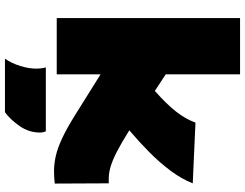

<svg xmlns="http://www.w3.org/2000/svg" viewBox="-127 -653 989 775"><g transform="rotate(90 367.5 -265.5)"><path d="M672 11Q642 11 610.5 4Q579 -3 539 -21.5Q499 -40 443 -75L280 -177V0H53V-740H280V-440L347 -396Q399 -442 429.5 -480.5Q460 -519 475 -560L720 -549Q703 -505 669.5 -460Q636 -415 593 -372.5Q550 -330 506 -293Q557 -261 592 -243Q627 -225 652.5 -217.5Q678 -210 700 -210Q705 -210 709.5 -210Q714 -210 720 -210L721 8Q710 9 699 10Q688 11 672 11ZM217 209Q236 181 246.5 146.5Q257 112 257 84Q257 60 252 44H510Q515 55 515 68Q515 112 489 149.5Q463 187 433 209Z"/></g></svg>

Font: Georama Expanded Black
Style: Regular
Weight: 900
Width: 7
Designer: Jean-Baptiste Levee
Foundry: Production Type
Version: Version 1.000